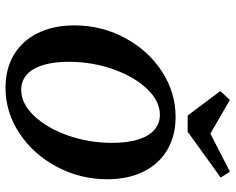

<svg xmlns="http://www.w3.org/2000/svg" viewBox="-96 -716 823 670"><g transform="rotate(90 315.0 -380.5)"><path d="M68.1 -229.1Q68.1 -323.9 111.6 -405Q155 -486.1 228.4 -534.2Q301.7 -582.3 387.6 -582.3Q453.3 -582.3 502.6 -553.2Q551.9 -524.1 578.4 -470.2Q605 -416.3 605 -344Q605 -249.2 561.3 -167.4Q517.7 -85.7 444.3 -37.2Q370.9 11.3 285.5 11.3Q219.4 11.3 170.3 -18.2Q121.2 -47.6 94.7 -102Q68.1 -156.3 68.1 -229.1ZM478 -361.2Q478 -413 466.7 -450.2Q455.5 -487.5 433.5 -507.4Q411.6 -527.4 380 -527.4Q332.7 -527.4 290 -483Q247.4 -438.6 221.3 -364.9Q195.1 -291.3 195.1 -209.4Q195.1 -157.7 206.4 -120.4Q217.7 -83.1 239.6 -63.3Q261.5 -43.5 293.1 -43.5Q340.5 -43.5 383.1 -87.8Q425.7 -132 451.9 -205.5Q478 -278.9 478 -361.2ZM599.2 -739.8 439.2 -624.3H382.7L297.4 -738.1L328.1 -771.8L471.8 -688.6L403.1 -681.8L578.6 -771.8Z"/></g></svg>

Font: Playfair Micro SmCond SmLight
Style: Italic
Weight: 360
Width: 4
Italic angle: -15.6°
Designer: Claus Eggers Sørensen
Foundry: Claus Eggers Sørensen
Version: Version 2.203;Glyphs 3.3 (3326)